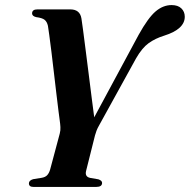

<svg xmlns="http://www.w3.org/2000/svg" viewBox="-20 -737 748 757"><path d="M382.5 -16Q382.5 0 359.5 0H112Q94 0 94 -14Q94 -25.5 110.5 -30.5L144.5 -36Q159 -38.5 166.2 -46.5Q173.5 -54.5 177.5 -68L215.5 -210Q219 -223 218.2 -235.8Q217.5 -248.5 215.5 -262Q214 -271.5 210.5 -300.2Q207 -329 202.2 -368.5Q197.5 -408 192.5 -450.8Q187.5 -493.5 182.8 -532.5Q178 -571.5 174.2 -599.2Q170.5 -627 169 -635Q165.5 -651 156 -658.8Q146.5 -666.5 122.5 -669.5Q106.5 -673.5 106.5 -684Q106.5 -700 127.5 -700H257Q295 -700 301 -664.5Q303 -654 307.2 -620.8Q311.5 -587.5 317.5 -541Q323.5 -494.5 329.8 -444.2Q336 -394 341.8 -349Q347.5 -304 351.5 -274.5L526.5 -599.5Q564 -667 593.5 -692Q623 -717 656.5 -717Q681.5 -717 695 -704Q708.5 -691 708.5 -671Q708.5 -622 627.5 -596.5Q592 -585.5 566 -566.8Q540 -548 516.5 -507L371.5 -244Q364 -231 360.5 -221.5Q357 -212 354.5 -203L319.5 -63.5Q313.5 -40 336 -35.5L368 -30Q382.5 -25 382.5 -16Z"/></svg>

Font: Fraunces 72pt S000 SemiBold
Style: Italic
Weight: 600
Italic angle: -16°
Version: Version 1.000; ttfautohint (v1.8.3)